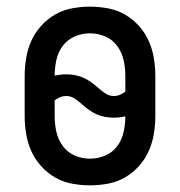

<svg xmlns="http://www.w3.org/2000/svg" viewBox="-20 -548 540 576"><path d="M250 8Q223 8 196 3Q169 -2 145.5 -15.5Q122 -29 103.5 -49.5Q85 -70 74 -94.5Q63 -119 58.5 -146Q54 -173 54 -200V-320Q54 -347 58.5 -374Q63 -401 74 -425.5Q85 -450 103.5 -470.5Q122 -491 145.5 -504.5Q169 -518 196 -523Q223 -528 250 -528Q277 -528 304 -523Q331 -518 354.5 -504.5Q378 -491 396.5 -470.5Q415 -450 426 -425.5Q437 -401 441.5 -374Q446 -347 446 -320V-200Q446 -173 441.5 -146Q437 -119 426 -94.5Q415 -70 396.5 -49.5Q378 -29 354.5 -15.5Q331 -2 304 3Q277 8 250 8ZM321 -260Q331 -260 339.5 -263.5Q348 -267 356 -273V-320Q356 -344 351 -367Q346 -390 332 -409.5Q318 -429 296 -438.5Q274 -448 250 -448Q226 -448 204 -438.5Q182 -429 168 -410Q154 -391 149 -367.5Q144 -344 144 -321Q153 -323 161.5 -324Q170 -325 179 -325Q192 -325 205.5 -322.5Q219 -320 231 -314.5Q243 -309 254 -301Q265 -293 275 -284Q285 -275 296.5 -267.5Q308 -260 321 -260ZM250 -72Q274 -72 296 -81.5Q318 -91 332 -110Q346 -129 351 -152.5Q356 -176 356 -199Q348 -197 339 -196Q330 -195 321 -195Q308 -195 294.5 -197.5Q281 -200 269 -205.5Q257 -211 246 -219Q235 -227 225 -236Q215 -245 203.5 -252.5Q192 -260 179 -260Q169 -260 160.5 -256.5Q152 -253 144 -247V-200Q144 -176 149 -153Q154 -130 168 -110.5Q182 -91 204 -81.5Q226 -72 250 -72Z"/></svg>

Font: Iosevka Term Medium
Style: Regular
Weight: 500
Monospace: yes
Designer: Belleve Invis
Foundry: Belleve Invis
Version: Version 26.3.1